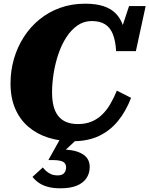

<svg xmlns="http://www.w3.org/2000/svg" viewBox="-20 -748 809 1040"><path d="M402 -76Q443 -76 475 -89Q507 -102 532.5 -126.5Q558 -151 577.5 -184.5Q597 -218 613 -257L690 -218Q662 -145 619 -92.5Q576 -40 516 -11.5Q456 17 374 17Q302 17 241 -2.5Q180 -22 134 -61Q88 -100 62.5 -159Q37 -218 37 -296Q37 -365 55.5 -429Q74 -493 109 -547.5Q144 -602 193.5 -642.5Q243 -683 305.5 -705.5Q368 -728 441 -728Q500 -728 541 -714.5Q582 -701 607.5 -674.5Q633 -648 646 -610.5Q659 -573 662 -523L620 -536L679 -715H769L716 -471H609Q606 -526 591.5 -562.5Q577 -599 549 -616.5Q521 -634 477 -634Q434 -634 399.5 -610Q365 -586 339 -545.5Q313 -505 296 -454.5Q279 -404 270.5 -350Q262 -296 262 -247Q262 -204 270.5 -172Q279 -140 296.5 -118.5Q314 -97 340.5 -86.5Q367 -76 402 -76ZM308 272Q268 272 239 264Q210 256 190 242Q170 228 156 210L212 159Q218 167 228.5 177Q239 187 254.5 194.5Q270 202 293 202Q316 202 327 190Q338 178 338 158Q338 146 331.5 137Q325 128 309 123.5Q293 119 266 119H242L315 -12L409 -5L318 80L320 62Q371 63 403 75Q435 87 450.5 107Q466 127 466 156Q466 191 448 217.5Q430 244 395 258Q360 272 308 272Z"/></svg>

Font: Roboto Serif ExtraBold
Style: Italic
Weight: 800
Italic angle: -10°
Version: Version 1.007